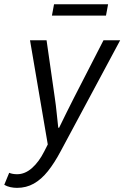

<svg xmlns="http://www.w3.org/2000/svg" viewBox="-82 -676 586 905"><path d="M-1.7 209.5Q-18 209.5 -33.7 206Q-49.4 202.5 -61.9 195.1L-38.7 138.5Q-22.9 145.2 -1.2 145.2Q35.7 145.2 68.7 116.2Q101.7 87.1 126.7 37.4L143.2 4.8L59.5 -486.1H137.5L176.5 -213.8Q181.4 -181.3 185.1 -143.9Q188.8 -106.5 192.6 -73.8H196.6Q213.1 -107.7 231.1 -144.3Q249.2 -180.9 266 -213.8L405.8 -486.1H484.4L204.2 36.4Q174.7 92.1 143.8 130.8Q112.9 169.5 77.3 189.5Q41.8 209.5 -1.7 209.5ZM162.8 -602.6 172.7 -655.9H427.5L417.6 -602.6Z"/></svg>

Font: Source Sans 3
Style: Italic
Weight: 200
Italic angle: -11°
Designer: Paul D. Hunt
Foundry: Adobe
Version: Version 3.046;hotconv 1.0.118;makeotfexe 2.5.65603